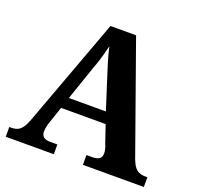

<svg xmlns="http://www.w3.org/2000/svg" viewBox="-125 -847 1004 980"><g transform="rotate(20 377.0 -357.0)"><path d="M4 0V-53H16Q34 -53 48 -59Q62 -65 73.5 -80.5Q85 -96 96 -126L313 -714H452L665 -115Q674 -92 684.5 -78.5Q695 -65 709.5 -59Q724 -53 743 -53H754V0H423V-53H456Q478 -53 491.5 -61.5Q505 -70 505 -91Q505 -100 503.5 -107.5Q502 -115 500 -122.5Q498 -130 495 -135L461 -235H219L190 -149Q187 -141 184 -131Q181 -121 179.5 -111Q178 -101 178 -92Q178 -73 189.5 -63Q201 -53 226 -53H265V0ZM239 -296H440L381 -481Q374 -504 367 -525.5Q360 -547 354 -569.5Q348 -592 343 -615Q338 -593 332 -571.5Q326 -550 319.5 -529Q313 -508 304 -485Z"/></g></svg>

Font: Noto Rashi Hebrew
Style: Bold
Weight: 700
Version: Version 1.006